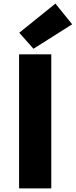

<svg xmlns="http://www.w3.org/2000/svg" viewBox="-20 -1047 421 1067"><path d="M86 0V-745H265V0ZM166 -776 87 -865 288 -1027 381 -912Z"/></svg>

Font: Noto Sans SC Black
Style: Regular
Weight: 900
Designer: Ryoko NISHIZUKA  (kana, bopomofo & ideographs); Paul D. Hunt (Latin, Greek & Cyrillic); Sandoll Communications , Soo-you
Foundry: Adobe
Version: Version 2.004-H2;hotconv 1.0.118;makeotfexe 2.5.65603